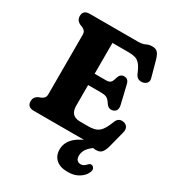

<svg xmlns="http://www.w3.org/2000/svg" viewBox="-219 -848 1094 1200"><g transform="rotate(30 327.5 -248.0)"><path d="M36 -657.5Q36 -700 83.5 -700H429.5Q463 -700 482.2 -709.8Q501.5 -719.5 524.5 -719.5Q550.5 -719.5 563.5 -705Q576.5 -690.5 585.5 -658.5L617 -543.5Q622.5 -524.5 612.8 -511.2Q603 -498 585 -494.5Q568.5 -491 553.5 -497.2Q538.5 -503.5 529 -525Q513 -564.5 497.2 -583.2Q481.5 -602 461.8 -607.8Q442 -613.5 415 -613.5H297V-391H378.5Q402.5 -391 412 -401.5Q421.5 -412 427.5 -436.5Q437 -469 465 -469.5Q495.5 -470 503.5 -436L535 -304Q545 -261 512 -250Q482 -240 461.5 -270Q447 -293 433.2 -301.2Q419.5 -309.5 387 -309.5H297V-160Q297 -86.5 367.5 -86.5H425Q457 -86.5 479 -94Q501 -101.5 517.8 -123.8Q534.5 -146 551 -189.5Q566 -228.5 605 -220.5Q625 -216 633.2 -200.2Q641.5 -184.5 635 -161.5L604.5 -43Q595.5 -11.5 582.2 3.2Q569 18 542.5 18Q520.5 18 501 9Q481.5 0 449 0H83.5Q36 0 36 -42.5Q36 -73.5 65 -88L84 -95.5Q97 -101.5 103.8 -110.5Q110.5 -119.5 110.5 -137.5V-562.5Q110.5 -580.5 103.8 -589.5Q97 -598.5 84 -604.5L65 -612Q36 -626.5 36 -657.5ZM528.5 -31 544 0.5Q504.5 24.5 486 48.5Q467.5 72.5 467.5 102Q467.5 122.5 477.5 132.8Q487.5 143 503 143Q524.5 143 541 123.5Q548 116 554.5 112.5Q561 109 569.5 112Q578 114.5 583.8 125.5Q589.5 136.5 581.5 155Q570 183.5 537.2 204.2Q504.5 225 457.5 225Q402 225 372.8 198.8Q343.5 172.5 343.5 128.5Q343.5 75 387 36.8Q430.5 -1.5 528.5 -31Z"/></g></svg>

Font: Fraunces 72pt SuperSoft
Style: Bold
Weight: 700
Version: Version 1.000;[0bf87f6ff]